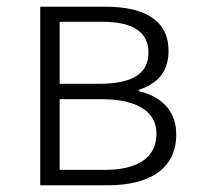

<svg xmlns="http://www.w3.org/2000/svg" viewBox="-20 -553 592 573"><path d="M100 0H301C425 0 506 -48 506 -152C506 -231 451 -268 394 -281V-285C445 -301 483 -335 483 -401C483 -493 410 -533 295 -533H100ZM158 -303V-488H285C382 -488 423 -454 423 -396C423 -338 383 -303 276 -303ZM158 -46V-257H283C390 -257 447 -219 447 -155C447 -84 394 -46 291 -46Z"/></svg>

Font: Noto Sans CJK JP Light
Style: Regular
Weight: 300
Designer: Ryoko NISHIZUKA (kana & ideographs); Paul D. Hunt (Latin, Greek & Cyrillic); Wenlong ZHANG (bopomofo); Sandoll Communica
Foundry: Adobe Systems Incorporated
Version: Version 1.004;PS 1.004;hotconv 1.0.82;makeotf.lib2.5.63406